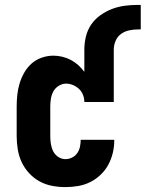

<svg xmlns="http://www.w3.org/2000/svg" viewBox="-20 -755 594 783"><path d="M247 8Q220 8 193 3Q166 -2 142 -15Q118 -28 99 -48.5Q80 -69 68.5 -93.5Q57 -118 52.5 -145.5Q48 -173 48 -200V-320Q48 -344 50.5 -368Q53 -392 60 -415Q67 -438 79 -459Q91 -480 109 -496Q127 -512 150.5 -520Q174 -528 198 -528Q216 -528 234.5 -523.5Q253 -519 269 -510.5Q285 -502 299 -489.5Q313 -477 324 -462V-553Q324 -580 330.5 -606.5Q337 -633 352 -655Q367 -677 389.5 -693Q412 -709 437 -718.5Q462 -728 488.5 -731.5Q515 -735 542 -735H554V-635H542Q524 -635 506 -631Q488 -627 473.5 -616.5Q459 -606 451.5 -588.5Q444 -571 444 -553V-339H324Q324 -354 318.5 -368Q313 -382 302.5 -392Q292 -402 278 -408Q264 -414 250 -414Q234 -414 219.5 -405Q205 -396 197.5 -382Q190 -368 187.5 -352Q185 -336 185 -320V-200Q185 -184 187.5 -168Q190 -152 197 -138Q204 -124 217.5 -115Q231 -106 247 -106Q261 -106 274 -112.5Q287 -119 295 -130.5Q303 -142 306 -156Q309 -170 309 -184V-185H446V-183Q446 -157 440 -131.5Q434 -106 421.5 -83Q409 -60 390 -42Q371 -24 348 -12.5Q325 -1 299 3.5Q273 8 247 8Z"/></svg>

Font: Iosevka Curly Heavy
Style: Regular
Weight: 900
Monospace: yes
Designer: Belleve Invis
Foundry: Belleve Invis
Version: Version 22.1.2; ttfautohint (v1.8.4)